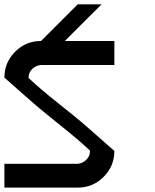

<svg xmlns="http://www.w3.org/2000/svg" viewBox="-20 -853 707 873"><path d="M333.3 -108.3Q355 -110 372.1 -126.2Q389.2 -142.5 389.2 -166.7H390.8Q362.5 -193.3 331.2 -220Q300 -246.7 254.6 -282.9Q209.2 -319.2 192.5 -333.3Q153.3 -364.2 84.2 -425.8Q15 -487.5 0 -500Q0 -569.2 48.8 -617.9Q97.5 -666.7 166.7 -666.7L333.3 -833.3H441.7Q309.2 -700 275 -666.7H500V-557.5H166.7Q144.2 -555.8 127.1 -540Q110 -524.2 110 -500H108.3Q136.7 -473.3 167.9 -446.7Q199.2 -420 245 -383.3Q290.8 -346.7 307.5 -333.3Q346.7 -302.5 415.8 -240.8Q485 -179.2 500 -166.7Q500 -97.5 451.2 -48.8Q402.5 0 333.3 0H0V-108.3Z"/></svg>

Font: 0xA000-Mono
Style: Mono-Bold
Weight: 700
Version: Version 0.1